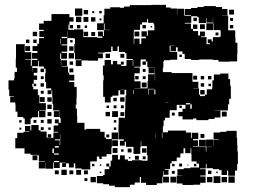

<svg xmlns="http://www.w3.org/2000/svg" viewBox="-20 -741 1042 791"><path d="M134 -81H114V-101H134V-103H106V-108H81V-130H43V-172H51V-194H77V-172V-198H101V-200H83V-222H105V-204H109V-226H139V-204H147V-199H172V-174H177V-173H200V-195H220V-198H201V-224H220V-233H206V-249H222V-235H230V-254H227V-282H226V-259H202V-283H225V-286H199V-313H196V-342H195V-368H192V-353H176V-369H191V-377H170V-403H166V-439H168V-458H161V-467H140V-491H137V-468H113V-446H114V-461H134V-441H119V-430H133V-412H119V-396H129V-386H119V-396H113V-384H117V-373H136V-349H142V-316H169V-286H142V-284H167V-258H141V-283H137V-258H112V-253H76V-274V-259H52V-281H44V-310H43V-319H22V-343H38V-345H18V-372H15V-410H38V-417H40V-445H50V-462H45V-500H46V-529V-559H82V-529V-526H109V-496H83V-494H107V-470H111V-494H134V-499H112V-523H134V-531H114V-551H134V-561H141V-584H161V-589H142V-613H160V-618H141V-644H160V-655H192V-683H236H266V-670H283V-652H266V-639H262V-618H285V-620H323V-588H347H381V-585H402V-591H384V-611H404V-593H408V-617H433V-618H411V-644H433H408V-617H380V-645H407V-678H410V-705H434V-711H474V-709H491V-714H515V-720H573V-719H575V-720H604V-721H664V-710H683V-706H709V-681H710V-705H738V-678H741V-675H767V-678H741V-704H767V-708H793V-712H819V-716H869V-712H895V-704H917V-678H895V-677H920V-647V-616H949V-587H950V-565H958V-517H957V-488H928V-487H880V-494H857V-496H829V-523V-496H801V-494H767V-498H741V-519H732V-529H712V-546H705V-530H683V-552H699V-553H679V-529H682V-527H710V-495H682V-493H656V-489H653V-462H651V-444H687V-440H713H735H773V-404H797V-378H776V-377H800V-351H804V-345H824V-351H832V-373H854V-381H855V-410H861V-434H887V-415V-438H921V-415H928V-388H931V-334H924V-311H919V-286H889V-306V-286H864V-285H888V-257H864V-251H839V-246H789V-253H776V-249H732V-262H715V-280H732V-293H744V-309H708V-287H680V-311V-285H679V-256H660V-245H654V-221H651V-196H672V-203H716H746V-195H768V-172H771V-194H797V-168H775V-163H796V-139H775V-137H800V-115V-135H828V-116H830V-135H854V-136H829V-166H859V-141H860V-165H882V-167H860V-195H887V-198H913V-202H955V-174H957V-145H958V-117H960V-65H957V-38H948V-17H920V-38H915V-20H893V-40H883V-44H857V-64V-48H831V-66H828V-47H804V-44H827V-18H805V-14H827V12H805V20H776V21H732V15H708V-17H732V-18H711V-44H737V-23V-48H764V-51H800V-67H790V-76H769V-105H768V-130H765V-110H743V-130H736V-109H723V-92H708V-77H687V-68H681V-44H659V-41H674V-21H654V-36H652V-13H649V14H626V21H582V12H561V-12H556V11H535V20H515V30H453V24H429V18H405V14H379V-16H405V-20H411V-44H430V-55H436V-79H442V-103H466V-84H474V-101H494V-84H507V-78H524V-81H564V-79H586H588V-102H585V-139H562V-159H560V-135H558V-107H530V-135H528V-136H499V-157H494V-141H474V-161H490V-167H470V-195H487H468V-227H469V-256H495V-290H496V-319H497V-348H500V-371H476V-370H493V-352H475V-369H468V-347H443V-342H436V-319H412V-342H405V-372V-410H407V-431H404V-471H411V-494H437V-476H445V-490H463V-476H478V-487H490V-475H479V-469H495V-470H501V-494H527V-498H501V-522H495V-527H470V-550H464V-531H444V-549H438V-527H411V-524H384V-521H404V-501H384V-491H344V-492H316V-469H292V-493H315V-496H289V-523H286V-559H289V-582H285V-584H257V-558H234V-554H257V-528H234V-523H256V-499H232V-521H228V-498H231V-471H232V-493H256V-469H234V-467H260V-442H265V-433H286V-409H265V-403H286V-383H296V-339H295V-310H292V-294H297V-265H298V-235H328V-207H335V-210H393V-198H411V-174H417V-168H440V-195H468V-167H441V-134H439V-106H419V-96H399V-86H389V-96H379V-76H352V-73V-43H316V-47H290V-68H284V-51H264V-68H252V-53H236V-69H251V-71H226V-49H202V-72H199V-46H169V-72H168V-47H140V-75H165V-77H140V-101H134ZM319 -676H289V-706H319ZM944 -681H924V-701H944ZM343 -682H325V-700H343ZM399 -686H389V-696H399ZM368 -687H360V-695H368ZM768 -647H741V-644H767V-622H775V-640H793V-622H775V-613H796V-595H804V-611H824V-591H808V-588H831V-559H845V-563H836V-579H852V-570H857V-588H885V-590H889V-615H888V-645H858V-666H857V-648H831V-666H829V-646H799V-670H793V-674H768ZM315 -650H293V-672H315ZM344 -651H324V-671H344ZM373 -652H355V-670H373ZM791 -654H777V-668H791ZM940 -655H928V-667H940ZM398 -657H390V-665H398ZM531 -584V-560H555H533V-582H555V-560H562V-583H581V-590H563V-612H585V-594H589V-616H616V-619V-640H613V-647H590V-662H586V-649H565V-640H557V-618H532V-613H531ZM888 -617H860V-645H888ZM858 -617H830V-645H858ZM824 -621H804V-641H824ZM941 -624H927V-638H941ZM311 -624H297V-638H311ZM281 -624H267V-638H281ZM581 -624H567V-638H581ZM339 -626H329V-636H339ZM607 -628H601V-634H607ZM256 -589H234V-584H257V-613H237H256ZM554 -591H534V-611H554ZM343 -592H325V-610H343ZM133 -592H115V-610H133ZM372 -593H356V-609H372ZM880 -595H868V-607H880ZM231 -561V-581H229V-561ZM131 -564H117V-578H131ZM101 -564H87V-578H101ZM279 -566H269V-576H279ZM351 -554H377H351V-531ZM104 -531H84V-551H104ZM283 -532H265V-550H283ZM285 -500H263V-522H285ZM433 -502H415V-520H433ZM492 -503H476V-519H492ZM729 -506H719V-516H729ZM556 -439H534V-411V-406H559V-377H588V-407H615H590V-435H617V-462H616V-439H592V-463H615V-464H587V-488H581V-474H567V-488H581V-496H561V-494H559V-466H533V-463H556ZM529 -470V-494H527V-470ZM281 -474H267V-488H281ZM282 -443H266V-459H282ZM161 -444H147V-458H161ZM580 -445H568V-457H580ZM619 -410V-434H618V-410ZM792 -413H776V-429H792ZM821 -414H807V-428H821ZM851 -414H837V-428H851ZM551 -414H537V-428H551ZM160 -415H148V-427H160ZM580 -415H568V-427H580ZM771 -383V-402V-383ZM584 -381H564V-401H584ZM821 -384H807V-398H821ZM161 -384H147V-398H161ZM849 -386H839V-396H849ZM558 -375V-354V-376H534V-375ZM592 -373H615V-375H590V-352H592ZM620 -352V-372H616V-352ZM530 -354V-371H528V-354ZM823 -352H805V-370H823ZM160 -355H148V-367H160ZM164 -321H144V-341H164ZM493 -322H475V-340H493ZM193 -322H175V-340H193ZM461 -324H447V-338H461ZM660 -317H674V-318H660ZM746 -311H764V-316H746ZM764 -293H770V-311H764ZM193 -292H175V-310H193ZM460 -295H448V-307H460ZM490 -295H478V-307H490ZM729 -296H719V-306H729ZM429 -296H419V-306H429ZM466 -259H442V-283H466ZM914 -261H894V-281H914ZM433 -262H415V-280H433ZM192 -263H176V-279H192ZM492 -263H476V-279H492ZM700 -265H688V-277H700ZM106 -229H82V-253H106ZM193 -232H175V-250H193ZM130 -235H118V-247H130ZM160 -235H148V-247H160ZM459 -236H449V-246H459ZM69 -236H59V-246H69ZM160 -205H148V-217H160ZM189 -206H179V-216H189ZM459 -206H449V-216H459ZM68 -207H60V-215H68ZM649 -173V-194H647V-173ZM822 -173H806V-189H822ZM621 -173V-188H620V-173ZM191 -174H177V-188H191ZM430 -175H418V-187H430ZM228 -167H206V-163H226V-143H228V-167H229V-187H228ZM828 -137H800V-165H828ZM466 -139H442V-163H466ZM586 -140V-159V-140ZM206 -133H222V-139H206ZM464 -111H444V-131H464ZM583 -112H565V-130H583ZM522 -113H506V-129H522ZM196 -110H202V-129H196ZM489 -116H479V-126H489ZM203 -104H222V-109H203ZM552 -83H536V-99H552ZM580 -85H568V-97H580ZM517 -88H511V-94H517ZM203 -73H224V-78H203ZM430 -55H418V-67H430ZM730 -55H718V-67H730ZM369 -56H359V-66H369ZM789 -56H779V-66H789ZM699 -56H689V-66H699ZM397 -58H391V-64H397ZM756 -59H752V-63H756ZM255 -20H233V-42H255ZM314 -21H294V-41H314ZM342 -23H326V-39H342ZM282 -23H266V-39H282ZM222 -23H206V-39H222ZM851 -24H837V-38H851ZM700 -25H688V-37H700ZM877 -28H871V-34H877ZM397 -28H391V-34H397ZM888 13H860V-15H888ZM947 12H921V-14H947ZM706 11H682V-13H706ZM676 11H652V-13H676ZM915 10H893V-12H915ZM375 10H353V-12H375ZM855 10H833V-12H855ZM340 5H328V-7H340Z"/></svg>

Font: Rubik Storm
Style: Regular
Weight: 400
Designer: Hubert and Fischer, NaN
Foundry: Hubert and Fischer, NaN
Version: Version 2.201